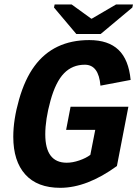

<svg xmlns="http://www.w3.org/2000/svg" viewBox="-20 -853 640 882"><path d="M256.8 9.8Q151.4 9.8 96.2 -51.5Q41 -112.8 41 -224.6Q41 -303.2 67.6 -396.2Q94.2 -489.3 138.2 -549.1Q182.1 -608.9 245.1 -638.9Q308.1 -668.9 390.1 -668.9Q477.5 -668.9 524.4 -624Q571.3 -579.1 580.1 -485.8L441.4 -459.5Q433.6 -555.7 369.6 -555.7Q312.5 -555.7 274.2 -516.4Q235.8 -477.1 211.9 -390.6Q188 -304.2 188 -235.8Q188 -105.5 286.6 -105.5Q313.5 -105.5 344.2 -116Q375 -126.5 395 -141.6L417.5 -256.3H283.7L304.2 -362.8H569.8L517.1 -90.3Q379.4 9.8 256.8 9.8ZM442.4 -696.8H330.6L228 -818.4L231 -832.5H309.1L399.4 -767.1H401.4L513.2 -832.5H590.8L587.9 -818.4Z"/></svg>

Font: Cousine
Style: Bold Italic
Weight: 700
Italic angle: -12°
Monospace: yes
Designer: Steve Matteson
Foundry: Ascender Corporation
Version: Version 1.20